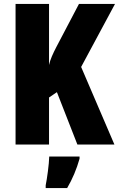

<svg xmlns="http://www.w3.org/2000/svg" viewBox="-20 -734 604 975"><path d="M561 0 392 -394 564 -714H381L266 -495C249 -462 235 -432 229 -404V-714H59V0H229V-239L269 -266L373 0ZM384 72V61H230C229 101 219 173 212 207V221H321C348 175 369 125 384 72Z"/></svg>

Font: Noto Sans Arabic UI XCn Bk
Style: Regular
Weight: 900
Width: 2
Designer: Monotype Design Team, Nadine Chahine and Nizar Qandah
Foundry: Monotype Imaging Inc.
Version: Version 2.010